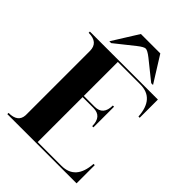

<svg xmlns="http://www.w3.org/2000/svg" viewBox="-243 -975 1092 1092"><g transform="rotate(45 302.5 -429.5)"><path d="M312.5 -820.3Q298.8 -820.3 266.6 -794.9L151.4 -703.1H136.7L234.4 -859.4H390.6L488.3 -703.1H473.6L359.4 -794.9Q327.1 -820.3 312.5 -820.3ZM19.5 -664.1H566.4V-517.6H556.6Q547.9 -654.3 434.6 -654.3H253.9V-380.9H340.8Q409.2 -380.9 409.2 -459H418.9V-293H409.2Q409.2 -371.1 340.8 -371.1H253.9V-9.8H444.3Q557.6 -9.8 566.4 -146.5H576.2V0H19.5V-9.8Q94.7 -9.8 97.7 -69.3V-585.9Q97.7 -654.3 19.5 -654.3Z"/></g></svg>

Font: spinweradBold
Style: Regular
Weight: 700
Width: 7
Version: Version 0.3 ; ttfautohint (v1.2) -l 8 -r 50 -G 200 -x 14 -D 